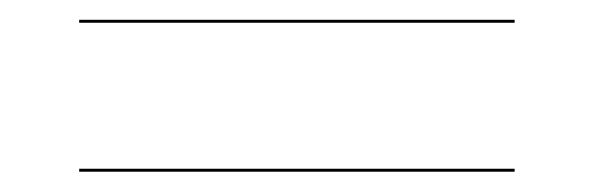

<svg xmlns="http://www.w3.org/2000/svg" viewBox="-20 -482 600 194"><path d="M60 -462H500V-459H60ZM60 -311.5H500V-308.5H60Z"/></svg>

Font: Bodoni* 72pt
Style: Regular
Weight: 400
Version: Version 2.3